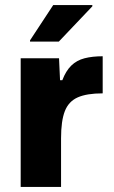

<svg xmlns="http://www.w3.org/2000/svg" viewBox="-20 -741 450 761"><path d="M62 0V-510H214L218 -423H227Q241 -460 262.5 -481Q284 -502 315 -510Q346 -518 387 -518V-371Q324 -371 288 -355Q252 -339 237 -300.5Q222 -262 222 -193V0ZM99 -576V-581L191 -721H346V-716L213 -576Z"/></svg>

Font: Saira Thin
Style: Bold
Weight: 700
Version: Version 1.101